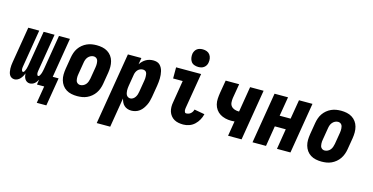

<svg xmlns="http://www.w3.org/2000/svg" viewBox="-91 -1221 3682 1897"><g transform="rotate(15 1750.0 -272.5)"><path d="M340 175 369 0H295L303 -52Q296 -40 288.5 -29Q281 -18 270.5 -9.5Q260 -1 247.5 3.5Q235 8 222 8Q207 8 194 0.5Q181 -7 173 -19.5Q165 -32 161.5 -46.5Q158 -61 157 -77Q152 -62 143.5 -47Q135 -32 123.5 -19.5Q112 -7 96.5 0.5Q81 8 66 8Q49 8 35 -0.5Q21 -9 14 -22.5Q7 -36 4 -52Q1 -68 0.5 -85Q0 -102 1.5 -118.5Q3 -135 6 -152L67 -520H179L115 -133Q114 -126 113.5 -119Q113 -112 114 -105Q115 -98 118.5 -91.5Q122 -85 129 -85Q137 -85 141.5 -93Q146 -101 149.5 -108.5Q153 -116 155.5 -124Q158 -132 159.5 -139.5Q161 -147 163 -155Q165 -163 166 -171L224 -520H336L272 -133Q271 -126 270.5 -119Q270 -112 271 -105Q272 -98 275 -91.5Q278 -85 286 -85Q293 -85 298 -93Q303 -101 306.5 -108.5Q310 -116 312.5 -124Q315 -132 316.5 -139.5Q318 -147 320 -155Q322 -163 323 -171L381 -520H493L426 -114H486L438 175Z M707 8Q677 8 648 2Q619 -4 595 -19Q571 -34 555 -56.5Q539 -79 531 -107Q523 -135 523.5 -164.5Q524 -194 529 -225L549 -345Q553 -369 561.5 -394Q570 -419 585 -441Q600 -463 621 -480.5Q642 -498 666.5 -509Q691 -520 716 -524Q741 -528 766 -528Q796 -528 825 -522Q854 -516 878 -501Q902 -486 918.5 -463.5Q935 -441 942.5 -413Q950 -385 950 -355.5Q950 -326 945 -295L925 -175Q921 -151 912 -126Q903 -101 888 -79Q873 -57 852 -39.5Q831 -22 807 -11Q783 0 757.5 4Q732 8 707 8ZM708 -106Q724 -106 739.5 -113.5Q755 -121 765.5 -134Q776 -147 781.5 -163Q787 -179 790 -194L810 -314Q812 -325 812.5 -336Q813 -347 812.5 -357.5Q812 -368 809.5 -378.5Q807 -389 801 -397Q795 -405 785.5 -409.5Q776 -414 765 -414Q749 -414 734 -406.5Q719 -399 708 -386Q697 -373 691.5 -357Q686 -341 684 -326L664 -206Q662 -195 661 -184Q660 -173 661 -162.5Q662 -152 664 -141.5Q666 -131 672.5 -123Q679 -115 688 -110.5Q697 -106 708 -106Z M964 215 1086 -520H1224L1213 -453Q1224 -470 1238.5 -484.5Q1253 -499 1270.5 -509Q1288 -519 1307 -523.5Q1326 -528 1345 -528Q1364 -528 1381.5 -523Q1399 -518 1411.5 -506Q1424 -494 1432.5 -478Q1441 -462 1445 -444.5Q1449 -427 1451 -408.5Q1453 -390 1452.5 -371Q1452 -352 1450 -333Q1448 -314 1445 -295L1425 -175Q1421 -154 1415.5 -133Q1410 -112 1400 -91.5Q1390 -71 1376.5 -52Q1363 -33 1344.5 -19Q1326 -5 1304 1.5Q1282 8 1261 8Q1240 8 1221 1.5Q1202 -5 1187.5 -18.5Q1173 -32 1165 -49.5Q1157 -67 1152 -87L1102 215ZM1220 -106Q1235 -106 1248.5 -115Q1262 -124 1270.5 -137.5Q1279 -151 1283.5 -165.5Q1288 -180 1290 -194L1310 -314Q1312 -325 1312.5 -335.5Q1313 -346 1312.5 -356.5Q1312 -367 1310.5 -377.5Q1309 -388 1304 -396.5Q1299 -405 1289.5 -409.5Q1280 -414 1269 -414Q1255 -414 1241.5 -408.5Q1228 -403 1218 -392.5Q1208 -382 1202 -368.5Q1196 -355 1194 -342L1174 -222Q1172 -209 1171 -197Q1170 -185 1170.5 -173Q1171 -161 1173.5 -149Q1176 -137 1181.5 -127.5Q1187 -118 1197.5 -112Q1208 -106 1220 -106Z M1792 8Q1767 8 1743 3.5Q1719 -1 1699 -12.5Q1679 -24 1664.5 -42.5Q1650 -61 1643 -83Q1636 -105 1635.5 -130Q1635 -155 1640 -180L1677 -406H1579V-520H1835L1775 -161Q1774 -153 1773 -144.5Q1772 -136 1773.5 -128Q1775 -120 1779 -113Q1783 -106 1792 -106Q1803 -106 1815 -109.5Q1827 -113 1837 -121.5Q1847 -130 1853.5 -141Q1860 -152 1863 -164L1969 -145Q1962 -115 1946.5 -86.5Q1931 -58 1907 -35.5Q1883 -13 1852.5 -2.5Q1822 8 1792 8ZM1789 -580Q1767 -580 1747 -587.5Q1727 -595 1715.5 -611.5Q1704 -628 1700.5 -649Q1697 -670 1700 -692Q1703 -707 1710.5 -720.5Q1718 -734 1730.5 -743.5Q1743 -753 1758.5 -756.5Q1774 -760 1789 -760Q1811 -760 1830.5 -752.5Q1850 -745 1862 -728.5Q1874 -712 1877.5 -691Q1881 -670 1877 -648Q1875 -633 1867 -619.5Q1859 -606 1846.5 -596.5Q1834 -587 1819 -583.5Q1804 -580 1789 -580Z M2250 0 2275 -153Q2266 -152 2257 -151.5Q2248 -151 2240 -151Q2209 -151 2180 -158Q2151 -165 2126.5 -180Q2102 -195 2085.5 -218.5Q2069 -242 2062 -270Q2055 -298 2057 -329Q2059 -360 2064 -391L2086 -520H2224L2199 -372Q2196 -350 2197.5 -327.5Q2199 -305 2212 -289Q2225 -273 2246 -266Q2267 -259 2289 -259H2293L2336 -520H2474L2388 0Z M2500 0 2586 -520H2724L2691 -323H2803L2836 -520H2974L2888 0H2750L2784 -209H2672L2638 0Z M3207 8Q3177 8 3148 2Q3119 -4 3095 -19Q3071 -34 3055 -56.5Q3039 -79 3031 -107Q3023 -135 3023.5 -164.5Q3024 -194 3029 -225L3049 -345Q3053 -369 3061.5 -394Q3070 -419 3085 -441Q3100 -463 3121 -480.5Q3142 -498 3166.5 -509Q3191 -520 3216 -524Q3241 -528 3266 -528Q3296 -528 3325 -522Q3354 -516 3378 -501Q3402 -486 3418.5 -463.5Q3435 -441 3442.5 -413Q3450 -385 3450 -355.5Q3450 -326 3445 -295L3425 -175Q3421 -151 3412 -126Q3403 -101 3388 -79Q3373 -57 3352 -39.5Q3331 -22 3307 -11Q3283 0 3257.5 4Q3232 8 3207 8ZM3208 -106Q3224 -106 3239.5 -113.5Q3255 -121 3265.5 -134Q3276 -147 3281.5 -163Q3287 -179 3290 -194L3310 -314Q3312 -325 3312.5 -336Q3313 -347 3312.5 -357.5Q3312 -368 3309.5 -378.5Q3307 -389 3301 -397Q3295 -405 3285.5 -409.5Q3276 -414 3265 -414Q3249 -414 3234 -406.5Q3219 -399 3208 -386Q3197 -373 3191.5 -357Q3186 -341 3184 -326L3164 -206Q3162 -195 3161 -184Q3160 -173 3161 -162.5Q3162 -152 3164 -141.5Q3166 -131 3172.5 -123Q3179 -115 3188 -110.5Q3197 -106 3208 -106Z"/></g></svg>

Font: Iosevka Curly Heavy
Style: Italic
Weight: 900
Italic angle: -9°
Monospace: yes
Designer: Belleve Invis
Foundry: Belleve Invis
Version: Version 22.1.2; ttfautohint (v1.8.4)